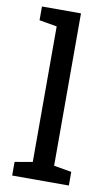

<svg xmlns="http://www.w3.org/2000/svg" viewBox="-87 -807 493 852"><g transform="rotate(10 159.5 -381.0)"><path d="M31.2 0V-61.5L110.8 -75.2V-686L31.2 -699.7V-761.7H207V-75.2L286.6 -61.5V0Z"/></g></svg>

Font: Roboto Slab LO
Style: Regular
Weight: 400
Designer: Google
Version: Version 2.000